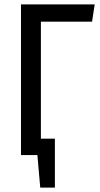

<svg xmlns="http://www.w3.org/2000/svg" viewBox="-20 -709 459 878"><path d="M167 -610V-75H231V149H164L151 0H76V-689H413L401 -610Z"/></svg>

Font: Fira Sans Compressed
Style: Regular
Weight: 400
Width: 1
Designer: bBox Type GmbH & Carrois Corporate GbR & Edenspiekermann AG
Foundry: bBox Type GmbH & Carrois Corporate GbR & Edenspiekermann AG
Version: Version 4.301